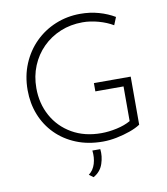

<svg xmlns="http://www.w3.org/2000/svg" viewBox="-97 -799 935 1074"><g transform="rotate(-10 370.5 -261.5)"><path d="M649 -50Q625 -34 588.5 -21Q552 -8 511.5 0Q471 8 434 8Q350 8 282.5 -19.5Q215 -47 167 -95.5Q119 -144 93.5 -208.5Q68 -273 68 -348Q68 -429 96.5 -497Q125 -565 175 -614.5Q225 -664 291 -691Q357 -718 431 -718Q487 -718 536.5 -704Q586 -690 626 -666L608 -622Q573 -643 526.5 -656Q480 -669 436 -669Q368 -669 310 -645Q252 -621 209 -578Q166 -535 142 -477Q118 -419 118 -351Q118 -263 157 -192.5Q196 -122 267 -81Q338 -40 433 -40Q475 -40 521 -50Q567 -60 600 -79V-276H440V-323H649ZM347 195 323 177Q350 157 360.5 122Q371 87 366 47H411Q416 87 402 129.5Q388 172 347 195Z"/></g></svg>

Font: Synthetic Light
Style: Regular
Weight: 300
Designer: Santiago Orozco
Foundry: Typemade
Version: Version 2.000; ttfautohint (v1.8.4.7-5d5b)